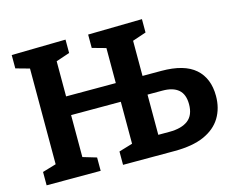

<svg xmlns="http://www.w3.org/2000/svg" viewBox="-98 -849 1222 995"><g transform="rotate(-15 513.0 -352.0)"><path d="M36.3 0V-71.7L128.7 -99L109.7 -70.3V-630.3L133.3 -600.3L36.3 -627.3V-699L326.3 -704V-632.3L231.3 -600.3L253 -631V-396.7L230.7 -419H542L519.7 -396.7V-630.3L542 -600.7L446.3 -627.3V-699L736.3 -704V-632.3L643.3 -601L663 -631V-392.7L637.3 -419H764Q886.3 -419 945.2 -367.2Q1004 -315.3 1004 -220.7Q1004 -154.7 973.7 -104.7Q943.3 -54.7 881.3 -27.3Q819.3 0 723 0H446.3V-71.7L538 -99L519.7 -70.3V-341L542 -318.7H230.7L253 -341V-70.3L234.7 -99L326.3 -71.7V0ZM663 -80.7 634 -103H722.7Q788 -103 823 -129.8Q858 -156.7 858 -215Q858 -268.3 828.7 -293.5Q799.3 -318.7 743.3 -318.7H640.7L663 -341.7Z"/></g></svg>

Font: Bitter Thin
Style: Regular
Weight: 100
Designer: Sol Matas, and Bitter project Authors
Foundry: Sol Matas
Version: Version 2.002